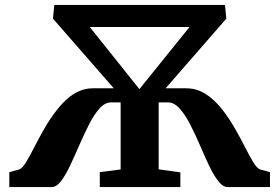

<svg xmlns="http://www.w3.org/2000/svg" viewBox="-20 -763 1139 783"><path d="M18 0V-61L58.5 -72Q71 -76.5 86.2 -101.5Q101.5 -126.5 120.2 -163.5Q139 -200.5 162.5 -241.2Q186 -282 214 -317Q233.5 -342 256 -361.5Q278.5 -381 304.2 -392Q330 -403 359.5 -403H444L196 -687L201.5 -743H897.5L903 -687L655.5 -403H738.5Q769.5 -403 795.5 -391.8Q821.5 -380.5 844.5 -360.5Q867.5 -340.5 887.5 -315Q915 -279.5 938 -239.2Q961 -199 979.5 -162.5Q998 -126 1013 -101.2Q1028 -76.5 1040.5 -72L1081 -61V0H908.5Q889 0 869.8 -24.8Q850.5 -49.5 832 -89Q813.5 -128.5 794.5 -172.8Q775.5 -217 755.2 -256.2Q735 -295.5 712.5 -320.5Q690 -345.5 664.5 -345.5H627V-72.5L715.5 -60V0H387V-61L472 -72V-345.5H433.5Q408 -345.5 385.8 -320.5Q363.5 -295.5 343.5 -256.2Q323.5 -217 304.2 -172.8Q285 -128.5 266.5 -89Q248 -49.5 229.2 -24.8Q210.5 0 190 0ZM346 -653 548.5 -399.5 753 -653Z"/></svg>

Font: Merriweather 24pt ExtraBold
Style: Regular
Weight: 800
Version: Version 2.100